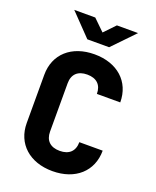

<svg xmlns="http://www.w3.org/2000/svg" viewBox="-172 -1049 943 1159"><g transform="rotate(20 300.0 -470.0)"><path d="M235 -810H375L510 -950H374L307 -880L235 -950H100ZM308 10C455 10 552 -77 552 -210H402C402 -152 368 -120 308 -120C248 -120 214 -152 214 -210V-520C214 -578 248 -610 308 -610C368 -610 402 -578 402 -520H552C552 -653 455 -740 308 -740C161 -740 64 -653 64 -520V-210C64 -78 161 10 308 10Z"/></g></svg>

Font: JetBrains Mono ExtraBold
Style: Regular
Weight: 800
Monospace: yes
Designer: Philipp Nurullin, Konstantin Bulenkov
Foundry: JetBrains
Version: Version 2.305